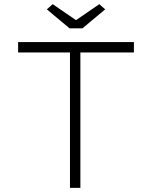

<svg xmlns="http://www.w3.org/2000/svg" viewBox="-20 -902 730 922"><path d="M316 0V-650H67V-700H623V-650H366V0ZM314 -766 205 -857 233 -882 360 -795H330L457 -882L485 -857L376 -766Z"/></svg>

Font: Lexend Mega ExtraLight
Style: Regular
Weight: 250
Version: Version 1.007